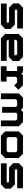

<svg xmlns="http://www.w3.org/2000/svg" viewBox="2037 -2617 582 4696"><g transform="rotate(90 2328.0 -269.0)"><path d="M67.5 0V-141.5H515.5L545 -171L516.5 -199.5H165.5L62.5 -302.5V-437L165.5 -540H677V-398.5H234L205 -369.5L234 -340.5H584L687 -237.5V-103L584 0Z M1372 -540 1475 -437V-294.5L1372 -191.5H953.5V-172L984 -141.5H1468V0H915L812 -103V-437L915 -540ZM1303 -398.5H984L953.5 -368V-328H1313L1334 -349V-368Z M1600 1.5V-139.5H1717V-390L1709.5 -397.5H1601V-538.5H1747.5L1781.5 -498.5L1820 -538.5H2067.5L2177 -429L2068 -323L1999 -397H1889L1858.5 -366.5V-139H1975.5V1.5Z M2265 0V-437L2368 -540H2614.5L2666.5 -489L2718 -540H2965L3068 -437V0H2926.5V-368L2896 -398.5H2767.5L2737 -368V-30H2595.5V-368L2565 -398.5H2437L2406.5 -368V0Z M3296 0 3193 -103V-437L3296 -540H3741.5L3844.5 -437V-103L3741.5 0ZM3365 -141.5H3672.5L3703 -172V-368L3672.5 -398.5H3365L3334.5 -368V-172Z M3974.5 0V-141.5H4422.5L4452 -171L4423.5 -199.5H4072.5L3969.5 -302.5V-437L4072.5 -540H4584V-398.5H4141L4112 -369.5L4141 -340.5H4491L4594 -237.5V-103L4491 0Z"/></g></svg>

Font: Tourney Expanded Black
Style: Regular
Weight: 900
Width: 7
Designer: Tyler Finck
Foundry: Etcetera Type Co
Version: Version 1.010; ttfautohint (v1.8.3)